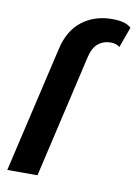

<svg xmlns="http://www.w3.org/2000/svg" viewBox="-83 -784 597 839"><g transform="rotate(10 215.5 -364.5)"><path d="M9 0 139 -560Q158 -644 213.5 -686.5Q269 -729 347 -729Q408 -729 431 -705L398 -614Q383 -627 358 -627Q326 -627 303 -608.5Q280 -590 270 -549L143 0Z"/></g></svg>

Font: Work Sans SemiBold
Style: Italic
Weight: 600
Italic angle: -13°
Designer: Wei Huang
Foundry: Wei Huang
Version: Version 2.012; ttfautohint (v1.8.3)